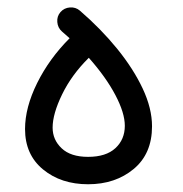

<svg xmlns="http://www.w3.org/2000/svg" viewBox="-20 -463 489 513"><path d="M46.9 -118.2Q46.9 -175.8 79.3 -241.2Q111.8 -306.6 166 -360.8Q155.8 -370.1 145.5 -378.9Q134.3 -388.7 133.1 -404.1Q131.8 -419.4 141.6 -430.7Q151.4 -441.9 166.7 -443.1Q182.1 -444.3 193.4 -434.6Q249.5 -386.2 293 -332.8Q336.4 -279.3 361.3 -226.3Q386.2 -173.3 386.2 -125.5Q386.2 -52.2 337.2 -11.5Q288.1 29.3 215.3 29.3Q143.1 29.3 95 -10.3Q46.9 -49.8 46.9 -118.2ZM120.6 -122.1Q120.6 -89.4 144.8 -66.7Q168.9 -43.9 215.3 -43.9Q263.2 -43.9 288.3 -67.1Q313.5 -90.3 313.5 -127Q313.5 -161.1 288.3 -209Q263.2 -256.8 217.3 -308.6Q171.4 -263.2 146 -210.9Q120.6 -158.7 120.6 -122.1Z"/></svg>

Font: Mikhak-DS2-FD Regular
Style: Regular
Weight: 400
Designer: Amin Abedi
Version: Version 3.4